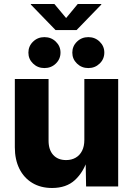

<svg xmlns="http://www.w3.org/2000/svg" viewBox="-20 -939 670 967"><path d="M242.2 7.8Q185.1 7.8 142.8 -17.6Q100.6 -43 77.6 -89.1Q54.7 -135.3 54.7 -197.3V-541H224.6V-230.5Q224.6 -184.6 248 -158.7Q271.5 -132.8 313 -132.8Q340.3 -132.8 361.1 -144.8Q381.8 -156.7 393.3 -179.4Q404.8 -202.1 404.8 -234.4V-541H575.2V0H413.6L411.1 -137.7H421.4Q400.4 -71.8 357.2 -32Q314 7.8 242.2 7.8ZM424.8 -596.2Q391.1 -596.2 367.7 -618.9Q344.2 -641.6 344.2 -673.8Q344.2 -706.5 367.7 -729.2Q391.1 -752 424.8 -752Q458.5 -752 481.9 -729.2Q505.4 -706.5 505.4 -674.3Q505.4 -641.6 481.9 -618.9Q458.5 -596.2 424.8 -596.2ZM203.6 -596.2Q169.9 -596.2 146.5 -618.9Q123 -641.6 123 -673.8Q123 -706.5 146.5 -729.2Q169.9 -752 203.6 -752Q237.8 -752 261.2 -729.2Q284.7 -706.5 284.7 -674.3Q284.7 -641.6 261.2 -618.9Q237.8 -596.2 203.6 -596.2ZM253.9 -918.9 313 -848.1 371.6 -918.9H490.2V-916L365.7 -787.6H259.8L135.3 -916V-918.9Z"/></svg>

Font: Inter 17pt ExtraBold
Style: Regular
Weight: 800
Version: Version 4.001;git-66647c0bb